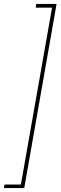

<svg xmlns="http://www.w3.org/2000/svg" viewBox="-27 -831 307 974"><path d="M260 -811 96 123H-7L-4 105H79L237 -792H154L157 -811Z"/></svg>

Font: DM Sans 18pt Thin
Style: Italic
Weight: 250
Italic angle: -10°
Designer: Colophon Foundry, Jonny Pinhorn
Foundry: Colophon Foundry
Version: Version 4.004;gftools[0.9.30]